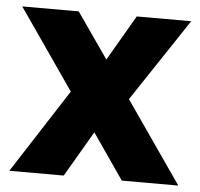

<svg xmlns="http://www.w3.org/2000/svg" viewBox="-45 -604 678 650"><g transform="rotate(5 294.0 -279.0)"><path d="M392.1 0 285.2 -154.8 194.8 0H9.8L193.8 -285.2L4.9 -558.1H196.8L304.2 -403.8L394 -558.1H579.1L392.1 -276.9L584 0Z"/></g></svg>

Font: SVN-Poppins
Style: Bold
Weight: 700
Designer: Ninad Kale (Devanagari), Jonny Pinhorn (Latin)
Foundry: Indian Type Foundry
Version: Version 3.200;PS 1.000;hotconv 16.6.54;makeotf.lib2.5.65590